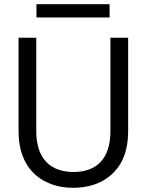

<svg xmlns="http://www.w3.org/2000/svg" viewBox="-20 -879 696 911"><path d="M327 12C424 12 506 -25 553 -105C576 -145 588 -196 588 -258V-700H504V-257C504 -121 434 -63 329 -63C224 -63 152 -121 152 -257V-700H68V-258C68 -134 119 -55 197 -17C236 3 279 12 327 12ZM500 -796V-859H153V-796Z"/></svg>

Font: Rootstock Sans Body
Style: Regular
Weight: 400
Designer: Colophon Foundry, Jonny Pinhorn
Foundry: Colophon Foundry
Version: Version 1.200;FEAKit 1.0